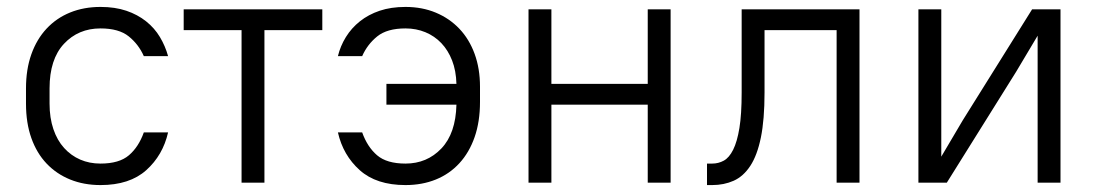

<svg xmlns="http://www.w3.org/2000/svg" viewBox="-20 -527 3165 554"><path d="M270 7Q222 7 182.5 -9Q143 -25 114.5 -55Q86 -85 70.5 -128.5Q55 -172 55 -228V-272Q55 -327 70.5 -370.5Q86 -414 114.5 -444.5Q143 -475 182.5 -491Q222 -507 270 -507Q312 -507 344.5 -496Q377 -485 401.5 -465.5Q426 -446 441.5 -420Q457 -394 465 -365H395Q380 -399 351.5 -422Q323 -445 270 -445Q206 -445 164.5 -400.5Q123 -356 123 -272V-228Q123 -187 134 -154.5Q145 -122 165 -100Q185 -78 211.5 -66.5Q238 -55 270 -55Q324 -55 352 -79Q380 -103 395 -145H465Q450 -79 402 -36Q354 7 270 7Z M510 -500H910V-440H743V0H677V-440H510Z M1095 -285H1297Q1296 -323 1284.5 -352.5Q1273 -382 1253.5 -402.5Q1234 -423 1207.5 -434Q1181 -445 1150 -445Q1097 -445 1068.5 -422Q1040 -399 1025 -365H955Q962 -394 978 -420Q994 -446 1018.5 -465.5Q1043 -485 1075.5 -496Q1108 -507 1150 -507Q1198 -507 1237.5 -490.5Q1277 -474 1305.5 -444Q1334 -414 1349.5 -371.5Q1365 -329 1365 -277V-233Q1365 -176 1349.5 -131.5Q1334 -87 1305.5 -56Q1277 -25 1237.5 -9Q1198 7 1150 7Q1066 7 1018 -36Q970 -79 955 -145H1025Q1040 -103 1068 -79Q1096 -55 1150 -55Q1212 -55 1253.5 -98.5Q1295 -142 1297 -225H1095Z M1849 -225H1571V0H1505V-500H1571V-285H1849V-500H1915V0H1849Z M2020 -55H2035Q2053 -55 2068.5 -63.5Q2084 -72 2095.5 -95Q2107 -118 2113.5 -157.5Q2120 -197 2120 -260V-500H2460V0H2394V-440H2186V-260Q2186 -182 2175.5 -130.5Q2165 -79 2145 -48.5Q2125 -18 2097 -5.5Q2069 7 2035 7H2020Z M2974 -424 2912 -320 2712 0H2630V-500H2696V-75L2758 -180L2958 -500H3040V0H2974Z"/></svg>

Font: Retni Sans
Style: Regular
Weight: 400
Designer: Vitaly Kuzmin
Foundry: ParaType Ltd.
Version: Version 1.00;March 2, 2019;FontCreator 11.5.0.2425 64-bit; t